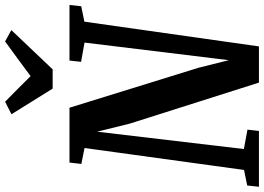

<svg xmlns="http://www.w3.org/2000/svg" viewBox="-162 -874 1036 753"><g transform="rotate(-90 355.5 -498.0)"><path d="M-1 0 4 -46 65 -58.5 151 -684 88.5 -696.5 94 -743H309L466 -236L495.5 -118L564.5 -684L489 -697.5L494 -743H712L707 -697L646.5 -684.5L549.5 0H407.5L246.5 -507L215 -634.5L147 -59L223 -45L218 0ZM384 -809 283.5 -970.5 332.5 -995.5Q358 -970.5 383.2 -945.5Q408.5 -920.5 433 -895.5Q467 -921 500.8 -945.8Q534.5 -970.5 569 -995.5L613.5 -971L459.5 -809Z"/></g></svg>

Font: Merriweather 24pt SemiCondensed
Style: Bold Italic
Weight: 700
Width: 4
Italic angle: -7.8°
Designer: Eben Sorkin
Foundry: Eben Sorkin
Version: Version 2.101